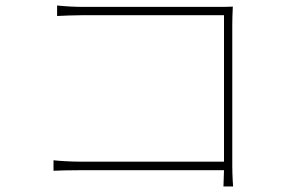

<svg xmlns="http://www.w3.org/2000/svg" viewBox="-20 -681 1040 696"><path d="M174 -100V-62C195 -63 229 -64 272 -64H792L790 -5H825C825 -5 822 -43 822 -80V-595C822 -612 823 -636 824 -657C801 -656 783 -656 763 -656H282C252 -656 216 -658 187 -661V-623C206 -624 251 -626 283 -626H792V-95H271C233 -95 191 -98 174 -100Z"/></svg>

Font: Noto Sans CJK HK Thin
Style: Regular
Weight: 100
Designer: Ryoko NISHIZUKA 西塚涼子 (kana, bopomofo & ideographs); Paul D. Hunt (Latin, Greek & Cyrillic); Sandoll Communications 산돌커뮤니
Foundry: Adobe
Version: Version 2.004;hotconv 1.0.118;makeotfexe 2.5.65603